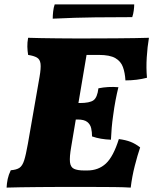

<svg xmlns="http://www.w3.org/2000/svg" viewBox="-20 -851 698 874"><path d="M10 3Q11 -17 15 -36Q19 -55 29 -76Q55 -78 68.5 -87Q82 -96 90 -121Q98 -146 107 -197L160 -501Q167 -541 164.5 -561Q162 -581 148 -589Q134 -597 108 -601Q105 -620 104.5 -638.5Q104 -657 108 -679Q132 -678 167.5 -677.5Q203 -677 242 -676.5Q281 -676 317 -676Q353 -676 378 -676Q452 -676 504 -676.5Q556 -677 593 -677.5Q630 -678 658 -679Q651 -638 648 -590Q645 -542 649 -497Q603 -485 551 -485Q549 -520 539.5 -546Q530 -572 505 -586.5Q480 -601 430 -601H374L337 -382H343Q388 -382 405.5 -394.5Q423 -407 428 -449Q472 -458 519 -454Q512 -426 506 -394.5Q500 -363 495 -325Q491 -298 488.5 -269.5Q486 -241 485 -215Q461 -216 440 -219.5Q419 -223 399 -230Q399 -250 395 -267.5Q391 -285 377 -296Q363 -307 333 -307H325L304 -182Q296 -136 298.5 -113Q301 -90 317 -82.5Q333 -75 363 -75H377Q428 -75 462 -106.5Q496 -138 521 -218Q552 -214 574 -205.5Q596 -197 618 -180Q606 -145 593.5 -96Q581 -47 575 3Q545 1 499 0.5Q453 0 403 0Q353 0 310 0Q284 0 243 0Q202 0 157.5 0.5Q113 1 73.5 1.5Q34 2 10 3ZM220 -766Q220 -781 222 -799Q224 -817 229 -831H591Q591 -820 589 -804Q587 -788 582 -773Q503 -773 413.5 -772Q324 -771 220 -766Z"/></svg>

Font: Vollkorn Black
Style: Italic
Weight: 900
Italic angle: -11°
Designer: Friedrich Althausen
Foundry: Friedrich Althausen
Version: Version 5.000; ttfautohint (v1.8.3)